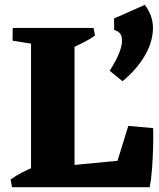

<svg xmlns="http://www.w3.org/2000/svg" viewBox="-20 -778 659 798"><path d="M109 0V-662H289.8V0ZM30 0 24 -32Q45.5 -47.5 70.6 -60.5Q95.8 -73.5 123 -85L124 0ZM188.5 0 263.5 -90 584.5 -121 601.5 0ZM602.2 0 439.5 -16 513.2 -254.8 616.5 -245.5Q617.5 -210.8 616.4 -166.2Q615.2 -121.8 612 -77.8Q608.8 -33.8 602.2 0ZM170 -587 32 -609 33 -662H173ZM275.8 -577 274.8 -662H368.8L374.8 -630Q353.5 -615.5 328.6 -602.5Q303.8 -589.5 275.8 -577ZM489.2 -440.5 435.8 -484Q463.5 -526.2 477 -561.9Q490.5 -597.5 486 -622.1Q481.5 -646.8 454.5 -653.2L454 -701.2L582 -757.8Q618.8 -709 615.5 -652.4Q612.2 -595.8 578.4 -540.8Q544.5 -485.8 489.2 -440.5Z"/></svg>

Font: Eczar
Style: Regular
Weight: 400
Designer: Vaibhav Singh
Foundry: Rosetta Type Foundry
Version: Version 2.000